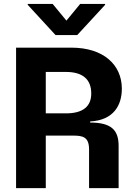

<svg xmlns="http://www.w3.org/2000/svg" viewBox="-20 -974 696 994"><path d="M63.2 0H217V-272H356.5C407.7 -272 441.1 -266.3 441.1 -200.3V0H594.1V-218.8C594.1 -301.1 555.8 -339.5 446.7 -339.5V-345.2C568.5 -351.6 610.8 -429.3 610.8 -514.9C610.8 -639.2 514.9 -727.3 350.1 -727.3H63.2ZM123.6 -948.9 267.4 -792.6H380L524.1 -948.9V-953.8H395.2L323.9 -867.2L252.5 -953.8H123.6ZM217 -387.1V-601.6H320.7C409.8 -601.6 452.4 -562.1 452.4 -489.7C452.4 -423.3 409.8 -387.1 321.4 -387.1Z"/></svg>

Font: GiG Sans
Style: Bold
Weight: 700
Designer: Andreas Faust
Version: Version 1.100;FEAKit 1.0